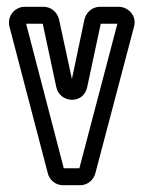

<svg xmlns="http://www.w3.org/2000/svg" viewBox="-20 -521 423 566"><path d="M168 -25 57 -451H106L146 -264C156 -217 226 -212 237 -264L277 -451H326L214 -25ZM166 25H216C239 25 256 9 261 -10L375 -442C384 -474 359 -501 329 -501H275C251 -501 234 -484 229 -464L192 -288L154 -464C149 -484 132 -501 108 -501H53C24 -501 0 -474 8 -442L121 -10C126 10 144 25 166 25Z"/></svg>

Font: DIN Rundschrift
Style: EngKont
Weight: 400
Width: 3
Version: Version 1.027